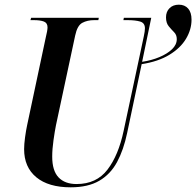

<svg xmlns="http://www.w3.org/2000/svg" viewBox="-20 -790 838 820"><path d="M282 10Q187 10 135 -33Q83 -76 83 -153Q83 -174 87 -203.5Q91 -233 96 -256L175 -628Q179 -644 181 -655.5Q183 -667 183 -673Q183 -692 167.5 -698Q152 -704 125 -704H110L113 -714H402L400 -704H382Q353 -704 331.5 -692.5Q310 -681 301 -638L219 -255Q214 -230 208.5 -191.5Q203 -153 203 -121Q203 -61 230 -32.5Q257 -4 307 -4Q392 -4 439 -65.5Q486 -127 508 -231L594 -634Q599 -657 599 -669Q599 -692 578.5 -698Q558 -704 525 -704H507L509 -714H626L587 -526Q627 -532 660.5 -546Q694 -560 714.5 -579.5Q735 -599 735 -623Q735 -641 723.5 -652.5Q712 -664 700.5 -678Q689 -692 689 -716Q689 -740 704 -755Q719 -770 744 -770Q769 -770 783.5 -753.5Q798 -737 798 -706Q798 -664 774.5 -624.5Q751 -585 703.5 -556Q656 -527 585 -516L523 -222Q508 -150 480 -98Q452 -46 404 -18Q356 10 282 10Z"/></svg>

Font: Noto Serif Display Condensed SemiBold
Style: Italic
Weight: 600
Width: 3
Italic angle: -12°
Designer: Monotype Design Team
Foundry: Monotype Imaging Inc.
Version: Version 2.009